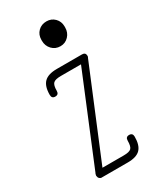

<svg xmlns="http://www.w3.org/2000/svg" viewBox="-185 -787 712 852"><g transform="rotate(-30 171.0 -361.5)"><path d="M265 -663V-658Q265 -632 248 -614Q231 -596 206 -596Q180 -596 163 -614Q146 -632 146 -658V-663Q146 -689 163 -706Q180 -723 206 -723Q231 -723 248 -706Q265 -689 265 -663ZM290 -84Q290 -40 270.5 -20Q251 0 206 0H73H69Q56 -5 56 -16Q55 -16 55 -18Q55 -22 57 -28Q57 -30 58 -30L244 -481H141Q112 -481 102 -471.5Q92 -462 92 -433Q92 -414 74 -414Q56 -414 56 -433Q56 -477 76 -497Q96 -517 141 -517H270Q288 -517 288 -499Q288 -494 285 -490L97 -36H206Q235 -36 244.5 -45.5Q254 -55 254 -84Q254 -103 272 -103Q290 -103 290 -84Z"/></g></svg>

Font: Aaram
Style: Regular
Weight: 400
Designer: Tharique Azeez
Foundry: Tharique Azeez
Version: Version 1.7